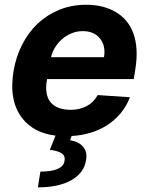

<svg xmlns="http://www.w3.org/2000/svg" viewBox="-20 -573 638 823"><path d="M38.4 -270.2Q48.7 -329.9 74.8 -381.4Q100.9 -432.9 140.8 -470.9Q180.8 -508.9 233.5 -530.7Q286.2 -552.6 349.8 -552.6Q422.2 -552.6 475.1 -522Q501.8 -506.7 521.1 -483.7Q540.5 -460.6 551.7 -429.9Q562.9 -399.1 565.2 -360.6Q567.5 -322.1 560 -275.6L553.3 -234H181.8L181.1 -230.1Q175.4 -198.2 179.7 -174.2Q183.9 -150.2 197.3 -134.2Q210.6 -118.3 232.4 -110.3Q254.3 -102.3 283.4 -102.3Q322.1 -102.3 351.9 -118.3Q381.7 -134.2 398.8 -165.5L536.9 -156.2Q521.7 -116.5 496.3 -86.5Q470.9 -56.5 438 -35.7Q405.2 -14.9 366.8 -3.6Q328.5 7.8 287.3 9.9L280.5 28.1Q298.3 30.9 312.5 37.8Q326.7 44.7 335.9 55.6Q345.2 66.4 348.7 81.1Q352.3 95.9 348.7 114.3Q340.6 167.6 286.6 198.9Q231.9 230.1 142.4 230.1L153.1 162.6Q198.9 162.6 225.5 151.8Q252.1 141 256.4 118.3Q260.7 95.9 245.4 84.9Q230.1 73.9 193.5 69.2L218 8.2Q125.7 -2.8 76.3 -65Q16.3 -141 38.4 -270.2ZM198.9 -327.8H425.8Q433.9 -376.4 408.7 -408Q383.5 -439.6 334.5 -439.6Q310 -439.6 287.6 -430.6Q265.3 -421.5 247.2 -406.1Q229 -390.6 216.4 -370.4Q203.8 -350.1 198.9 -327.8Z"/></svg>

Font: Inter P
Style: Bold Italic
Weight: 700
Italic angle: 9.39999°
Designer: Rasmus Andersson
Foundry: rsms
Version: Version 3.018;git-588b23468